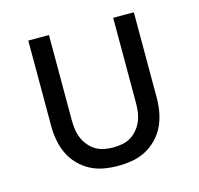

<svg xmlns="http://www.w3.org/2000/svg" viewBox="-87 -645 773 745"><g transform="rotate(-15 300.0 -272.0)"><path d="M300 8Q271 8 242.5 3Q214 -2 188.5 -15.5Q163 -29 142.5 -50.5Q122 -72 110 -98Q98 -124 93 -152.5Q88 -181 88 -210V-552H171V-210Q171 -192 173.5 -173.5Q176 -155 183 -138Q190 -121 202 -106.5Q214 -92 229.5 -82.5Q245 -73 263.5 -69.5Q282 -66 300 -66Q318 -66 336.5 -69.5Q355 -73 370.5 -82.5Q386 -92 398 -106.5Q410 -121 417 -138Q424 -155 426.5 -173.5Q429 -192 429 -210V-552H512V-210Q512 -181 507 -152.5Q502 -124 490 -98Q478 -72 457.5 -50.5Q437 -29 411.5 -15.5Q386 -2 357.5 3Q329 8 300 8Z"/></g></svg>

Font: Monocode
Style: Regular
Weight: 400
Designer: Belleve Invis
Foundry: Belleve Invis
Version: Version 16.1.0; ttfautohint (v1.8.4)